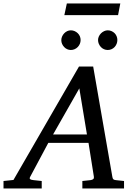

<svg xmlns="http://www.w3.org/2000/svg" viewBox="-73 -1062 766 1082"><path d="M374 -564 226.1 -304.2H417ZM391.1 0V-42L437 -46.9Q459 -49.8 456.1 -65.9L425.8 -256.8H199.2L97.2 -65.9Q91.8 -56.2 96.9 -52.2Q102.1 -48.3 116.2 -46.9L162.1 -42V0H-53.2V-42L2.9 -47.9L372.1 -687H452.1L560.1 -65.9Q561.5 -56.2 565.4 -52Q569.3 -47.9 580.1 -46.9L626 -42V0ZM381.3 -836.4Q381.3 -825.2 377 -814.9Q372.6 -804.7 365 -796.9Q357.4 -789.1 347.4 -784.7Q337.4 -780.3 326.2 -780.3Q315.4 -780.3 305.7 -784.7Q295.9 -789.1 288.6 -796.9Q281.2 -804.7 276.9 -814.5Q272.5 -824.2 272.5 -835.4Q272.5 -846.2 276.9 -856.2Q281.2 -866.2 288.6 -874Q295.9 -881.8 305.7 -886.5Q315.4 -891.1 326.2 -891.1Q337.4 -891.1 347.4 -886.7Q357.4 -882.3 365 -875Q372.6 -867.7 377 -857.7Q381.3 -847.7 381.3 -836.4ZM588.4 -836.4Q588.4 -825.2 584.2 -814.9Q580.1 -804.7 572.8 -796.9Q565.4 -789.1 555.4 -784.7Q545.4 -780.3 534.2 -780.3Q522.9 -780.3 512.9 -784.7Q502.9 -789.1 495.6 -796.9Q488.3 -804.7 483.9 -814.9Q479.5 -825.2 479.5 -836.4Q479.5 -846.7 484.1 -856.7Q488.8 -866.7 496.3 -874.3Q503.9 -881.8 513.9 -886.5Q523.9 -891.1 534.2 -891.1Q545.4 -891.1 555.4 -886.7Q565.4 -882.3 572.8 -875Q580.1 -867.7 584.2 -857.7Q588.4 -847.7 588.4 -836.4ZM592.3 -976.6H289.6L303.7 -1042.5H605Z"/></svg>

Font: Charis SIL Afr
Style: Italic
Weight: 400
Italic angle: -11°
Foundry: SIL International
Version: Version 5.000